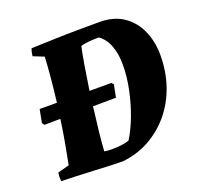

<svg xmlns="http://www.w3.org/2000/svg" viewBox="-119 -790 959 930"><g transform="rotate(-20 360.5 -324.5)"><path d="M361 12Q339 12 300 10.5Q261 9 215.5 6.5Q170 4 125.5 2.5Q81 1 48 0Q45 -23 49 -44L108 -60Q118 -110 128.5 -168.5Q139 -227 147 -285Q105 -285 65 -284L56 -296L69 -364H158Q166 -430 171.5 -490Q177 -550 179 -594L124 -616Q126 -637 133 -654Q189 -656 251.5 -658Q314 -660 374.5 -660.5Q435 -661 485 -661Q559 -661 608.5 -627Q658 -593 683 -536Q708 -479 708 -410Q708 -326 683 -253Q658 -180 611.5 -123.5Q565 -67 501.5 -31.5Q438 4 361 12ZM331 -61Q355 -61 380 -64Q405 -67 421 -73Q449 -117 471.5 -177Q494 -237 507.5 -302Q521 -367 521 -425Q522 -481 505.5 -525.5Q489 -570 456 -592Q443 -592 424 -591Q405 -590 388 -587.5Q371 -585 363 -582Q354 -540 345 -485.5Q336 -431 326 -364H438L448 -354L435 -289Q382 -289 316 -288Q316 -286 315.5 -284Q315 -282 315 -275Q308 -221 302 -167.5Q296 -114 293 -64Q300 -63 310 -62Q320 -61 331 -61Z"/></g></svg>

Font: Albura ExtraBold
Style: Italic
Weight: 758
Italic angle: -7°
Designer: Mercedes Jáuregui
Foundry: Omnibus-Type Team
Version: Version 1.000; ttfautohint (v1.8.3)